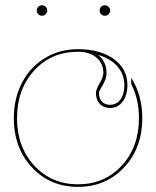

<svg xmlns="http://www.w3.org/2000/svg" viewBox="-20 -710 595 732"><path d="M126 -655.8Q120.1 -661.6 120.1 -669.9Q120.1 -678.2 126 -684.1Q131.8 -689.9 140.1 -689.9Q148.4 -689.9 154.3 -684.1Q160.2 -678.2 160.2 -669.9Q160.2 -661.6 154.3 -655.8Q148.4 -649.9 140.1 -649.9Q131.8 -649.9 126 -655.8ZM365.7 -655.8Q359.9 -661.6 359.9 -669.9Q359.9 -678.2 365.7 -684.1Q371.6 -689.9 379.9 -689.9Q388.2 -689.9 394 -684.1Q399.9 -678.2 399.9 -669.9Q399.9 -661.6 394 -655.8Q388.2 -649.9 379.9 -649.9Q371.6 -649.9 365.7 -655.8ZM354.5 -500.5Q385.3 -475.6 386.2 -433.1Q386.2 -416 379.2 -400.6Q372.1 -385.3 364.7 -373.8Q357.4 -362.3 357.4 -355.5Q357.4 -334.5 368.7 -322.5Q379.9 -310.5 399.4 -310.5Q423.8 -310.5 439 -330.3Q454.1 -350.1 454.1 -386.2Q453.6 -426.8 428 -456.5Q402.3 -486.3 354.5 -500.5ZM277.3 -522.5Q361.8 -522.5 413.6 -485.1Q465.3 -447.8 465.8 -386.7Q465.8 -346.7 447.5 -322.5Q429.2 -298.3 399.4 -298.3Q375 -298.3 360.4 -314Q345.7 -329.6 345.7 -355.5Q345.7 -368.2 359.9 -392.3Q374 -416.5 374 -433.1Q373.5 -468.8 347.2 -490.7Q320.8 -512.7 277.3 -512.7Q175.8 -512.7 110.4 -441.2Q44.9 -369.6 44.9 -259.8Q44.9 -149.9 110.6 -78.6Q176.3 -7.3 277.3 -7.3Q378.4 -7.3 444.1 -78.6Q509.8 -149.9 509.8 -259.8Q509.8 -332 480.5 -389.2L480 -414.1Q522.5 -346.7 522.5 -259.8Q522.5 -146 453.1 -71.8Q383.8 2.4 277.3 2.4Q170.9 2.4 101.8 -71.8Q32.7 -146 32.7 -259.8Q32.7 -335 64 -394.8Q95.2 -454.6 151.1 -488.5Q207 -522.5 277.3 -522.5Z"/></svg>

Font: ZnikomitNo24
Style: Thin
Weight: 300
Designer: gluk
Foundry: gluk
Version: Version 0.55